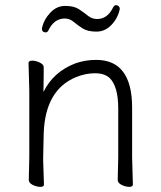

<svg xmlns="http://www.w3.org/2000/svg" viewBox="-20 -717 628 747"><path d="M446 -682Q439 -647 414 -620.5Q389 -594 355 -594Q321 -594 301.5 -606.5Q282 -619 266.5 -632Q251 -645 232 -645Q191 -645 169 -600Q165 -591 158 -591Q143 -591 143 -606Q150 -640 175 -667Q200 -694 234 -694Q268 -694 287.5 -681Q307 -668 322.5 -655.5Q338 -643 358 -643Q398 -643 420 -688Q425 -697 431 -697Q437 -697 441.5 -693Q446 -689 446 -682ZM438 -17 440 -105V-294Q440 -382 406 -414Q386 -432 349.5 -432Q313 -432 276 -417Q156 -368 150 -198Q149 -149 148 -105V-91L151 1Q151 10 137 10Q123 10 107.5 2.5Q92 -5 92 -17L94 -105V-365L91 -472Q91 -481 105.5 -481Q120 -481 135 -473.5Q150 -466 150 -456V-428Q150 -411 149.5 -392Q149 -373 149 -359Q187 -437 272 -470Q311 -484 354 -484Q494 -484 494 -298V-105L497 1Q497 10 483 10Q469 10 453.5 2.5Q438 -5 438 -17Z"/></svg>

Font: LXGW WenKai Lite Light
Style: Regular
Weight: 300
Designer: LXGW / Fontworks Inc.
Foundry: LXGW / Fontworks Inc.
Version: Version 1.511; March 25, 2025